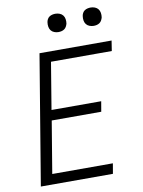

<svg xmlns="http://www.w3.org/2000/svg" viewBox="-100 -1005 800 1073"><g transform="rotate(-10 300.0 -468.5)"><path d="M43 0 165 -735H574L565 -677H220L176 -411H458L448 -353H167L118 -58H462L452 0ZM490 -833Q478 -833 466.5 -837.5Q455 -842 448 -851Q441 -860 439 -872.5Q437 -885 439 -898Q440 -906 444.5 -914.5Q449 -923 456.5 -928Q464 -933 473 -935Q482 -937 490 -937Q503 -937 514.5 -932.5Q526 -928 533 -919Q540 -910 542 -897.5Q544 -885 542 -872Q540 -864 535.5 -855.5Q531 -847 523.5 -842Q516 -837 507.5 -835Q499 -833 490 -833ZM290 -833Q278 -833 266.5 -837.5Q255 -842 248 -851Q241 -860 239 -872.5Q237 -885 239 -898Q240 -906 244.5 -914.5Q249 -923 256.5 -928Q264 -933 273 -935Q282 -937 290 -937Q303 -937 314.5 -932.5Q326 -928 333 -919Q340 -910 342 -897.5Q344 -885 342 -872Q340 -864 335.5 -855.5Q331 -847 323.5 -842Q316 -837 307.5 -835Q299 -833 290 -833Z"/></g></svg>

Font: Iosevka Curly Light Extended
Style: Italic
Weight: 300
Width: 7
Italic angle: -9°
Monospace: yes
Designer: Belleve Invis
Foundry: Belleve Invis
Version: Version 11.1.0; ttfautohint (v1.8.3)